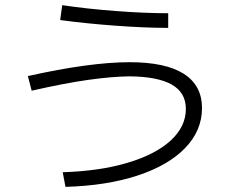

<svg xmlns="http://www.w3.org/2000/svg" viewBox="-20 -728 904 743"><path d="M699.2 -306.6Q699.2 -369.6 644.8 -400.6Q590.3 -431.6 480.5 -432.6Q410.6 -431.6 318.6 -418.5Q226.6 -405.3 102.5 -377L87.9 -433.6Q328.1 -487.3 481.4 -487.3Q620.6 -487.3 691.2 -442.4Q761.7 -397.5 761.7 -309.6Q761.7 -222.7 696.3 -155Q630.9 -87.4 511.2 -48.3Q391.6 -9.3 233.4 -4.9L222.7 -61.5Q365.2 -65.9 473.1 -97.9Q581.1 -129.9 640.1 -183.8Q699.2 -237.8 699.2 -306.6ZM212.9 -650.4 220.7 -708Q315.9 -693.8 428.5 -685.3Q541 -676.8 630.9 -676.8V-620.1Q543 -620.1 429 -628.4Q314.9 -636.7 212.9 -650.4Z"/></svg>

Font: Pretendard GOV Light
Style: Regular
Weight: 300
Designer: Base glyphs from Inter by Rasmus Andersson; Hangeul glyphs from Noto Sans CJK(Source Han Sans) by Jang Soo-young and Kan
Foundry: Kil Hyung-jin
Version: Version 1.309